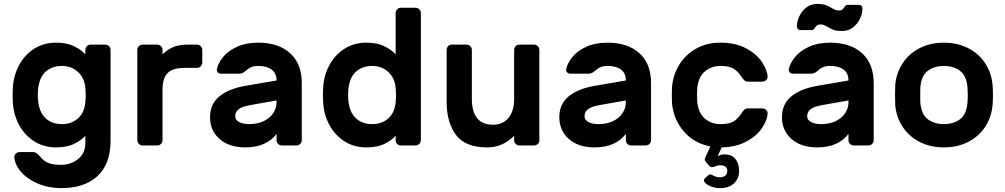

<svg xmlns="http://www.w3.org/2000/svg" viewBox="-20 -750 5184 990"><path d="M420 -50Q399 -26 362 -8Q325 10 269 10Q204 10 154.5 -22.5Q105 -55 77 -108.5Q49 -162 46 -225L45 -260L46 -295Q49 -358 77 -411.5Q105 -465 154.5 -497.5Q204 -530 269 -530Q324 -530 361 -512Q398 -494 420 -470V-493Q420 -504 428 -512Q436 -520 447 -520H523Q534 -520 542 -512Q550 -504 550 -493V-24Q550 95 483 157.5Q416 220 296 220Q230 220 176 197Q122 174 89.5 137.5Q57 101 54 61Q53 50 61.5 42Q70 34 81 34H149Q161 34 170.5 41.5Q180 49 190 61Q206 80 229 90Q252 100 296 100Q344 100 382 70.5Q420 41 420 -13ZM299 -110Q349 -110 382 -139.5Q415 -169 420 -222Q422 -242 422 -260Q422 -278 420 -298Q415 -349 381.5 -379.5Q348 -410 299 -410Q248 -410 215 -380Q182 -350 176 -288Q175 -278 175 -260Q175 -184 208.5 -147Q242 -110 299 -110Z M818 -287V-27Q818 -16 810 -8Q802 0 791 0H715Q704 0 696 -8Q688 -16 688 -27V-493Q688 -504 696 -512Q704 -520 715 -520H791Q802 -520 810 -512Q818 -504 818 -493V-470Q845 -496 875 -508Q905 -520 951 -520H996Q1007 -520 1015 -512Q1023 -504 1023 -493V-427Q1023 -416 1015 -408Q1007 -400 996 -400H931Q871 -400 844.5 -373.5Q818 -347 818 -287Z M1536 -321V-27Q1536 -16 1528 -8Q1520 0 1509 0H1433Q1422 0 1414 -8Q1406 -16 1406 -27V-60Q1383 -28 1342.5 -9Q1302 10 1245 10Q1161 10 1112 -33.5Q1063 -77 1063 -146Q1063 -213 1110.5 -252.5Q1158 -292 1243 -307L1406 -335Q1406 -373 1380.5 -391.5Q1355 -410 1312 -410Q1289 -410 1274.5 -403.5Q1260 -397 1246 -384Q1231 -370 1213 -370H1120Q1110 -370 1103.5 -376.5Q1097 -383 1098 -392Q1104 -423 1129.5 -455Q1155 -487 1201.5 -508.5Q1248 -530 1312 -530Q1415 -530 1475.5 -476Q1536 -422 1536 -321ZM1406 -232 1270 -208Q1230 -201 1211.5 -187.5Q1193 -174 1193 -151Q1193 -131 1213.5 -120.5Q1234 -110 1265 -110Q1309 -110 1341 -126Q1373 -142 1389.5 -167.5Q1406 -193 1406 -222Z M2020 -683Q2020 -694 2028 -702Q2036 -710 2047 -710H2123Q2134 -710 2142 -702Q2150 -694 2150 -683V-27Q2150 -16 2142 -8Q2134 0 2123 0H2047Q2036 0 2028 -8Q2020 -16 2020 -27V-50Q1999 -26 1962 -8Q1925 10 1869 10Q1804 10 1754.5 -22.5Q1705 -55 1677 -108.5Q1649 -162 1646 -225L1645 -260L1646 -295Q1649 -358 1677 -411.5Q1705 -465 1754.5 -497.5Q1804 -530 1869 -530Q1924 -530 1961 -512Q1998 -494 2020 -470ZM1899 -110Q1949 -110 1982 -139.5Q2015 -169 2020 -222Q2022 -242 2022 -260Q2022 -278 2020 -298Q2015 -349 1981.5 -379.5Q1948 -410 1899 -410Q1848 -410 1815 -380Q1782 -350 1776 -288Q1775 -278 1775 -260Q1775 -184 1808.5 -147Q1842 -110 1899 -110Z M2310 -520H2386Q2397 -520 2405 -512Q2413 -504 2413 -493V-239Q2413 -176 2439.5 -141.5Q2466 -107 2522 -107Q2574 -107 2602.5 -142.5Q2631 -178 2631 -239V-493Q2631 -504 2639 -512Q2647 -520 2658 -520H2734Q2745 -520 2753 -512Q2761 -504 2761 -493V-27Q2761 -16 2753 -8Q2745 0 2734 0H2658Q2647 0 2639 -8Q2631 -16 2631 -27V-50Q2573 10 2492 10Q2379 10 2331 -54.5Q2283 -119 2283 -224V-493Q2283 -504 2291 -512Q2299 -520 2310 -520Z M3337 -321V-27Q3337 -16 3329 -8Q3321 0 3310 0H3234Q3223 0 3215 -8Q3207 -16 3207 -27V-60Q3184 -28 3143.5 -9Q3103 10 3046 10Q2962 10 2913 -33.5Q2864 -77 2864 -146Q2864 -213 2911.5 -252.5Q2959 -292 3044 -307L3207 -335Q3207 -373 3181.5 -391.5Q3156 -410 3113 -410Q3090 -410 3075.5 -403.5Q3061 -397 3047 -384Q3032 -370 3014 -370H2921Q2911 -370 2904.5 -376.5Q2898 -383 2899 -392Q2905 -423 2930.5 -455Q2956 -487 3002.5 -508.5Q3049 -530 3113 -530Q3216 -530 3276.5 -476Q3337 -422 3337 -321ZM3207 -232 3071 -208Q3031 -201 3012.5 -187.5Q2994 -174 2994 -151Q2994 -131 3014.5 -120.5Q3035 -110 3066 -110Q3110 -110 3142 -126Q3174 -142 3190.5 -167.5Q3207 -193 3207 -222Z M3694 -110Q3739 -110 3761 -123Q3783 -136 3802 -164Q3810 -177 3817.5 -184Q3825 -191 3835 -191H3911Q3922 -191 3930.5 -183Q3939 -175 3938 -164Q3936 -131 3910 -91Q3884 -51 3831 -21.5Q3778 8 3701 10L3680 56Q3696 46 3715 46Q3753 46 3772 69.5Q3791 93 3791 132Q3791 170 3765 195Q3739 220 3692 220Q3662 220 3636 207Q3610 194 3610 180Q3610 173 3615 169L3629 156Q3637 149 3643 149Q3647 149 3660 156.5Q3673 164 3692 164Q3710 164 3720 155.5Q3730 147 3730 132Q3730 102 3692 102Q3683 102 3670.5 107Q3658 112 3652 112Q3644 112 3638 106L3622 88Q3619 84 3616.5 80.5Q3614 77 3614 73Q3614 67 3620 55L3643 5Q3558 -11 3505 -73.5Q3452 -136 3445 -219Q3444 -231 3444 -259Q3444 -288 3445 -300Q3450 -362 3481.5 -414.5Q3513 -467 3568 -498.5Q3623 -530 3694 -530Q3773 -530 3827.5 -500.5Q3882 -471 3909 -430Q3936 -389 3938 -356Q3939 -345 3930.5 -337Q3922 -329 3911 -329H3835Q3825 -329 3817.5 -336Q3810 -343 3802 -356Q3783 -384 3761 -397Q3739 -410 3694 -410Q3648 -410 3614.5 -381.5Q3581 -353 3575 -295Q3574 -285 3574 -260Q3574 -235 3575 -225Q3581 -167 3614.5 -138.5Q3648 -110 3694 -110Z M4012 0ZM4485 -321V-27Q4485 -16 4477 -8Q4469 0 4458 0H4382Q4371 0 4363 -8Q4355 -16 4355 -27V-60Q4332 -28 4291.5 -9Q4251 10 4194 10Q4110 10 4061 -33.5Q4012 -77 4012 -146Q4012 -213 4059.5 -252.5Q4107 -292 4192 -307L4355 -335Q4355 -373 4329.5 -391.5Q4304 -410 4261 -410Q4238 -410 4223.5 -403.5Q4209 -397 4195 -384Q4180 -370 4162 -370H4069Q4059 -370 4052.5 -376.5Q4046 -383 4047 -392Q4053 -423 4078.5 -455Q4104 -487 4150.5 -508.5Q4197 -530 4261 -530Q4364 -530 4424.5 -476Q4485 -422 4485 -321ZM4355 -232 4219 -208Q4179 -201 4160.5 -187.5Q4142 -174 4142 -151Q4142 -131 4162.5 -120.5Q4183 -110 4214 -110Q4258 -110 4290 -126Q4322 -142 4338.5 -167.5Q4355 -193 4355 -222ZM4183 -608Q4179 -601 4175 -598Q4171 -595 4164 -595H4108Q4099 -595 4094 -600.5Q4089 -606 4089 -614Q4089 -640 4102 -667Q4115 -694 4138.5 -712Q4162 -730 4194 -730Q4220 -730 4236 -724.5Q4252 -719 4268 -709Q4280 -702 4287.5 -699Q4295 -696 4306 -696Q4317 -696 4322.5 -700Q4328 -704 4333 -712Q4337 -719 4341 -722Q4345 -725 4352 -725H4408Q4417 -725 4422 -719.5Q4427 -714 4427 -706Q4427 -680 4414 -653Q4401 -626 4377.5 -608Q4354 -590 4322 -590Q4296 -590 4280 -595.5Q4264 -601 4248 -611Q4236 -618 4228.5 -621Q4221 -624 4210 -624Q4199 -624 4193.5 -620Q4188 -616 4183 -608Z M5100 -259Q5100 -233 5098 -209Q5093 -148 5061 -98Q5029 -48 4973.5 -19Q4918 10 4847 10Q4776 10 4720.5 -19Q4665 -48 4633 -98Q4601 -148 4596 -209Q4595 -221 4595 -259Q4595 -298 4596 -310Q4601 -372 4633 -422Q4665 -472 4720.5 -501Q4776 -530 4847 -530Q4918 -530 4973.5 -501Q5029 -472 5061 -422Q5093 -372 5098 -310Q5100 -286 5100 -259ZM4726 -305Q4725 -295 4725 -260Q4725 -225 4726 -215Q4732 -158 4765.5 -134Q4799 -110 4847 -110Q4895 -110 4928.5 -134Q4962 -158 4968 -215Q4970 -235 4970 -260Q4970 -285 4968 -305Q4962 -362 4928.5 -386Q4895 -410 4847 -410Q4799 -410 4765.5 -386Q4732 -362 4726 -305Z"/></svg>

Font: Hezaedrus Medium
Style: Regular
Weight: 500
Designer: Hubert & Fischer
Foundry: Hubert & Fischer
Version: Version 1.10;September 3, 2019;FontCreator 11.5.0.2425 64-bi